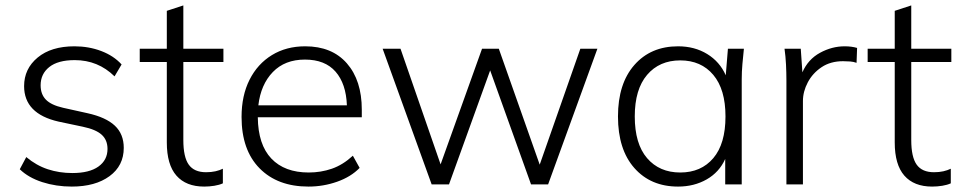

<svg xmlns="http://www.w3.org/2000/svg" viewBox="-20 -681 3554 709"><path d="M245 8Q187 8 136 -8.5Q85 -25 53 -56L77 -101Q114 -70 156.5 -56Q199 -42 247 -42Q310 -42 343.5 -66Q377 -90 377 -131Q377 -164 355.5 -183.5Q334 -203 286 -213L196 -232Q69 -261 69 -363Q69 -427 119 -468.5Q169 -510 255 -510Q308 -510 354 -492.5Q400 -475 429 -443L403 -399Q342 -459 256 -459Q194 -459 162 -433.5Q130 -408 130 -366Q130 -333 149.5 -313Q169 -293 213 -283L303 -263Q371 -248 404 -217Q437 -186 437 -135Q437 -69 384.5 -30.5Q332 8 245 8Z M734 8Q667 8 631.5 -32.5Q596 -73 596 -155V-452H496V-501H596V-641L657 -661V-501H805V-452H657V-164Q657 -101 677 -73Q697 -45 741 -45Q760 -45 775.5 -48.5Q791 -52 803 -58V-4Q790 2 771.5 5Q753 8 734 8Z M1119 8Q1005 8 938.5 -59.5Q872 -127 872 -249Q872 -328 901.5 -386.5Q931 -445 984 -477.5Q1037 -510 1107 -510Q1206 -510 1261 -447Q1316 -384 1316 -276V-248H932Q933 -147 982 -95.5Q1031 -44 1120 -44Q1165 -44 1205.5 -58Q1246 -72 1283 -106L1308 -61Q1276 -28 1225 -10Q1174 8 1119 8ZM1106 -461Q1032 -461 987.5 -415Q943 -369 934 -292H1261Q1258 -372 1219 -416.5Q1180 -461 1106 -461Z M1574 0 1393 -501H1459L1607 -74L1760 -501H1822L1973 -73L2123 -501H2186L2004 0H1941L1790 -421L1638 0Z M2484 8Q2383 8 2322.5 -60.5Q2262 -129 2262 -251Q2262 -372 2322.5 -441Q2383 -510 2484 -510Q2545 -510 2591.5 -481.5Q2638 -453 2660 -403L2668 -501H2727Q2724 -473 2721.5 -444.5Q2719 -416 2719 -389V0H2658V-94Q2636 -45 2589.5 -18.5Q2543 8 2484 8ZM2492 -44Q2569 -44 2614 -97Q2659 -150 2659 -251Q2659 -351 2614 -404.5Q2569 -458 2492 -458Q2415 -458 2369.5 -404.5Q2324 -351 2324 -251Q2324 -150 2369.5 -97Q2415 -44 2492 -44Z M2884 0V-384Q2884 -412 2882.5 -442.5Q2881 -473 2877 -501H2937L2943 -414Q2964 -462 3008 -486Q3052 -510 3099 -510Q3112 -510 3123.5 -508.5Q3135 -507 3145 -504L3143 -449Q3132 -453 3119.5 -454Q3107 -455 3093 -455Q3047 -455 3014 -433Q2981 -411 2963 -377Q2945 -343 2945 -308V0Z M3422 8Q3355 8 3319.5 -32.5Q3284 -73 3284 -155V-452H3184V-501H3284V-641L3345 -661V-501H3493V-452H3345V-164Q3345 -101 3365 -73Q3385 -45 3429 -45Q3448 -45 3463.5 -48.5Q3479 -52 3491 -58V-4Q3478 2 3459.5 5Q3441 8 3422 8Z"/></svg>

Font: Mulish Light
Style: Regular
Weight: 300
Designer: Vernon Adams
Foundry: Vernon Adams
Version: Version 3.603; ttfautohint (v1.8.3)